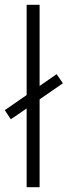

<svg xmlns="http://www.w3.org/2000/svg" viewBox="-33 -873 282 800"><path d="M78 -93H132V-459L229 -526L203 -564L132 -515V-853H78V-477L-13 -414L12 -376L78 -421Z"/></svg>

Font: Noto Sans Kannada UI Condensed Light
Style: Regular
Weight: 300
Width: 3
Designer: Jelle Bosma - Monotype Design Team
Foundry: Monotype Imaging Inc.
Version: Version 2.005